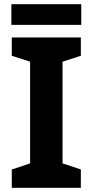

<svg xmlns="http://www.w3.org/2000/svg" viewBox="-20 -892 441 912"><path d="M364 0H36V-87L123 -116V-599L36 -627V-714H364V-627L277 -599V-116L364 -87ZM366 -872V-774H34V-872Z"/></svg>

Font: Noto Sans Lao
Style: Bold
Weight: 700
Designer: Monotype Design Team
Foundry: Monotype Imaging Inc.
Version: Version 2.003